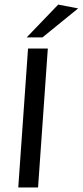

<svg xmlns="http://www.w3.org/2000/svg" viewBox="-20 -826 364 846"><path d="M60.5 0 103.5 -612H190.7L147.7 0ZM97.4 -661.1 236.4 -805.7 324.3 -789 166.9 -661.1Z"/></svg>

Font: Ancizar Sans Thin
Style: Italic
Weight: 100
Italic angle: -4°
Designer: Cesar Puertas, Viviana Monsalve, Julian Moncada, Julian Prieto, Jose Castro, Mariel Hernandez, Felipe Aragon, Sara Alarc
Version: Version 8.100